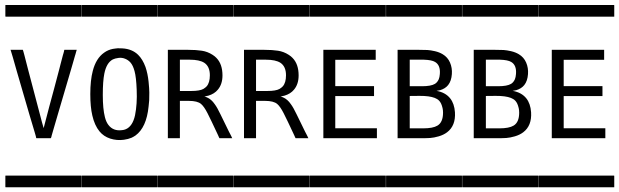

<svg xmlns="http://www.w3.org/2000/svg" viewBox="-20 -725 2541 788"><path d="M2.4 -704.6Q2.4 -704.6 8.3 -704.6H23.4H80.1H241.7H291H306.2Q306.2 -704.6 313 -704.6Q313.5 -704.1 313.5 -702.1V-693.8V-666V-659.2Q313.5 -659.2 313.5 -656.7Q313.5 -656.7 308.1 -656.7H293.9H237.8H75.2H24.9H9.8Q9.8 -656.7 2.9 -656.7Q2 -657.2 2 -659.2V-667V-695.3V-702.1Q2 -704.1 2.4 -704.6ZM23.4 -520.5H60.5H70.3Q70.3 -520.5 73.7 -520.5Q73.7 -520.5 75.7 -514.6Q75.7 -514.6 80.1 -498.5Q86.4 -473.1 95.7 -438Q101.1 -418 138.7 -274.9Q148.9 -235.8 152.3 -223.1Q156.7 -206.1 159.2 -199.2Q167 -227.5 181.6 -285.2Q188.5 -310.5 202.1 -361.1Q215.8 -411.6 222.2 -437Q223.1 -440.4 229 -463.6Q234.9 -486.8 238.3 -499Q239.3 -501.5 240.7 -506.8Q242.2 -512.2 242.7 -514.6Q242.7 -515.1 243.2 -517.6Q243.7 -520 244.1 -520.5H248H257.8H294.9Q294.9 -519 292 -510.7Q291.5 -508.3 290 -503.2Q288.6 -498 287.6 -495.6Q285.2 -486.3 279.8 -468.3Q274.4 -450.2 272 -441.4L221.2 -268.6Q217.8 -257.8 210.2 -231Q202.6 -204.1 198.2 -189.9Q195.8 -182.6 191.9 -168Q191.9 -167.5 190.9 -163.6Q189.9 -159.7 189 -158.2Q188.5 -157.7 185.5 -157.7H175.8H141.6H132.8H129.4Q128.9 -158.2 128.4 -159.4Q127.9 -160.6 127.7 -162.4Q127.4 -164.1 127.4 -164.6Q126.5 -168 124.8 -173.8Q123 -179.7 122.1 -183.1Q118.7 -194.8 111.6 -218.3Q104.5 -241.7 101.1 -253.4L48.8 -433.1Q28.8 -504.4 23.4 -520.5ZM2.4 -4.4H8.3H23.4H80.1H241.7H291H306.2H313Q313.5 -3.9 313.5 -2V5.9V34.2V41V43.5H308.1H293.9H237.8H75.2H24.9H9.8H2.9Q2 43 2 41V33.2V4.9V-2Q2 -3.9 2.4 -4.4Z M314.9 -4.4Q314.9 -4.4 320.8 -4.4H335.9H392.6H554.2H603.5H618.7Q618.7 -4.4 625.5 -4.4Q626 -3.9 626 -2V5.9V34.2V41Q626 41 626 43.5Q626 43.5 620.6 43.5H606.4H550.3H387.7H337.4H322.3Q322.3 43.5 315.4 43.5Q314.5 43 314.5 41V33.2V4.9V-2Q314.5 -3.9 314.9 -4.4ZM466.3 -487.3Q451.7 -485.4 442.9 -481Q417 -467.3 408.2 -422.9Q401.9 -391.6 401.9 -335.4Q401.9 -277.8 410.6 -244.1Q415.5 -224.6 424.8 -212.4Q444.8 -186 481 -190.9Q488.8 -191.4 496.6 -194.8Q524.4 -207 534.2 -252Q543.5 -298.3 541 -356.4Q539.1 -408.2 532.2 -433.1Q525.9 -456.5 515.6 -468.3Q506.8 -478.5 493.4 -483.9Q480 -489.3 466.3 -487.3ZM314.9 -704.6H320.8H335.9H392.6H554.2H603.5H618.7Q618.7 -704.6 625.5 -704.6Q626 -704.1 626 -702.1V-693.8V-666V-659.2Q626 -659.2 626 -656.7Q626 -656.7 620.6 -656.7H606.4H550.3H387.7H337.4H322.3Q322.3 -656.7 315.4 -656.7Q314.5 -657.2 314.5 -659.2V-667V-695.3V-702.1Q314.5 -704.1 314.9 -704.6ZM463.4 -526.9Q467.8 -527.3 482.9 -526.4Q522.5 -523.9 546.9 -500Q565.4 -481.9 577.1 -450.2Q586.4 -422.9 589.8 -389.6Q592.8 -360.4 592.8 -345.2Q592.8 -323.7 592.3 -313.5Q591.8 -305.7 589.8 -287.6Q581.1 -201.7 536.1 -168.9Q528.3 -163.6 520 -159.7Q506.3 -153.8 488.3 -151.4Q459.5 -147.5 432.4 -156.2Q405.3 -165 388.2 -186Q368.2 -210.4 358.9 -251Q350.6 -286.1 350.6 -338.9Q350.6 -395.5 360.8 -434.1Q374 -485.4 407.2 -508.8Q423.3 -520.5 443.4 -524.4Q447.3 -525.4 454.1 -525.9Q460.9 -526.4 463.4 -526.9Z M627.4 -4.4Q627.4 -4.4 633.3 -4.4H648.4H705.1H866.7H916H931.2Q931.2 -4.4 938 -4.4Q938.5 -3.9 938.5 -2V5.9V34.2V41Q938.5 41 938.5 43.5Q938.5 43.5 933.1 43.5H918.9H862.8H700.2H649.9H634.8Q634.8 43.5 627.9 43.5Q627 43 627 41V33.2V4.9V-2Q627 -3.9 627.4 -4.4ZM718.3 -480V-351.6H765.1Q799.3 -351.6 814.5 -359.9Q823.2 -365.2 828.1 -370.6Q841.3 -385.7 841.3 -416Q841.3 -452.1 818.4 -467.3Q798.8 -480 758.8 -480ZM627.4 -704.6Q627.4 -704.6 633.3 -704.6H648.4H705.1H866.7H916H931.2Q931.2 -704.6 938 -704.6Q938.5 -704.1 938.5 -702.1V-693.8V-666V-659.2Q938.5 -659.2 938.5 -656.7Q938.5 -656.7 933.1 -656.7H918.9H862.8H700.2H649.9H634.8Q634.8 -656.7 627.9 -656.7Q627 -657.2 627 -659.2V-667V-695.3V-702.1Q627 -704.1 627.4 -704.6ZM668.9 -520.5H752Q785.2 -520.5 808.6 -516.8Q832 -513.2 852.5 -500Q862.3 -493.7 868.2 -487.3Q893.1 -461.9 893.1 -415.5Q893.1 -379.4 874 -356.9Q859.9 -339.8 835.4 -332.5Q833.5 -332 827.6 -330.8Q821.8 -329.6 818.8 -328.6Q823.2 -328.1 829.6 -325.2Q847.7 -317.4 861.3 -297.4Q871.6 -283.7 884.8 -255.9Q895.5 -234.4 908.7 -207Q911.1 -202.1 913.8 -196.5Q916.5 -190.9 919.9 -184.1Q923.3 -177.2 925.3 -173.8Q925.8 -172.4 929 -166.5Q932.1 -160.6 933.1 -157.7H894.5H884.8H880.9Q880.4 -157.7 878.9 -161.1Q877 -164.1 875.5 -168.9Q873.5 -173.3 869.4 -181.9Q865.2 -190.4 863.3 -194.8Q860.4 -201.2 849.1 -224.9Q837.9 -248.5 831.5 -260.7Q817.4 -288.1 805.2 -298.3Q790.5 -311 754.9 -311H718.3V-157.7H668.9Z M939.9 -4.4Q939.9 -4.4 945.8 -4.4H960.9H1017.6H1179.2H1228.5H1243.7Q1243.7 -4.4 1250.5 -4.4Q1251 -3.9 1251 -2V5.9V34.2V41Q1251 41 1251 43.5Q1251 43.5 1245.6 43.5H1231.4H1175.3H1012.7H962.4H947.3Q947.3 43.5 940.4 43.5Q939.5 43 939.5 41V33.2V4.9V-2Q939.5 -3.9 939.9 -4.4ZM1030.8 -480V-351.6H1077.6Q1111.8 -351.6 1127 -359.9Q1135.7 -365.2 1140.6 -370.6Q1153.8 -385.7 1153.8 -416Q1153.8 -452.1 1130.9 -467.3Q1111.3 -480 1071.3 -480ZM939.9 -704.6Q939.9 -704.6 945.8 -704.6H960.9H1017.6H1179.2H1228.5H1243.7Q1243.7 -704.6 1250.5 -704.6Q1251 -704.1 1251 -702.1V-693.8V-666V-659.2Q1251 -659.2 1251 -656.7Q1251 -656.7 1245.6 -656.7H1231.4H1175.3H1012.7H962.4H947.3Q947.3 -656.7 940.4 -656.7Q939.5 -657.2 939.5 -659.2V-667V-695.3V-702.1Q939.5 -704.1 939.9 -704.6ZM981.4 -520.5H1064.5Q1097.7 -520.5 1121.1 -516.8Q1144.5 -513.2 1165 -500Q1174.8 -493.7 1180.7 -487.3Q1205.6 -461.9 1205.6 -415.5Q1205.6 -379.4 1186.5 -356.9Q1172.4 -339.8 1147.9 -332.5Q1146 -332 1140.1 -330.8Q1134.3 -329.6 1131.3 -328.6Q1135.7 -328.1 1142.1 -325.2Q1160.2 -317.4 1173.8 -297.4Q1184.1 -283.7 1197.3 -255.9Q1208 -234.4 1221.2 -207Q1223.6 -202.1 1226.3 -196.5Q1229 -190.9 1232.4 -184.1Q1235.8 -177.2 1237.8 -173.8Q1238.3 -172.4 1241.5 -166.5Q1244.6 -160.6 1245.6 -157.7H1207H1197.3H1193.4Q1192.9 -157.7 1191.4 -161.1Q1189.5 -164.1 1188 -168.9Q1186 -173.3 1181.9 -181.9Q1177.7 -190.4 1175.8 -194.8Q1172.9 -201.2 1161.6 -224.9Q1150.4 -248.5 1144 -260.7Q1129.9 -288.1 1117.7 -298.3Q1103 -311 1067.4 -311H1030.8V-157.7H981.4Z M1252.4 -704.6Q1252.4 -704.6 1258.3 -704.6H1273.4H1330.1H1491.7H1541H1556.2Q1556.2 -704.6 1563 -704.6Q1563.5 -704.1 1563.5 -702.1V-693.8V-666V-659.2Q1563.5 -659.2 1563.5 -656.7Q1563.5 -656.7 1558.1 -656.7H1543.9H1487.8H1325.2H1274.9H1259.8Q1259.8 -656.7 1252.9 -656.7Q1252 -657.2 1252 -659.2V-667V-695.3V-702.1Q1252 -704.1 1252.4 -704.6ZM1307.1 -520.5H1522V-479.5H1356V-371.6H1515.1V-330.6H1356V-198.7H1526.9V-157.7H1307.1ZM1252.4 -4.4Q1252.4 -4.4 1258.3 -4.4H1273.4H1330.1H1491.7H1541H1556.2Q1556.2 -4.4 1563 -4.4Q1563.5 -3.9 1563.5 -2V5.9V34.2V41Q1563.5 41 1563.5 43.5Q1563.5 43.5 1558.1 43.5H1543.9H1487.8H1325.2H1274.9H1259.8Q1259.8 43.5 1252.9 43.5Q1252 43 1252 41V33.2V4.9V-2Q1252 -3.9 1252.4 -4.4Z M1564.9 -4.4Q1564.9 -4.4 1570.8 -4.4H1585.9H1642.6H1804.2H1853.5H1868.7Q1868.7 -4.4 1875.5 -4.4Q1876 -3.9 1876 -2V5.9V34.2V41Q1876 41 1876 43.5Q1876 43.5 1870.6 43.5H1856.4H1800.3H1637.7H1587.4H1572.3Q1572.3 43.5 1565.4 43.5Q1564.5 43 1564.5 41V33.2V4.9V-2Q1564.5 -3.9 1564.9 -4.4ZM1661.6 -480V-371.1H1711.9Q1749 -371.1 1765.1 -380.9Q1774.9 -386.7 1780.8 -399.9Q1784.2 -408.2 1785.2 -421.4Q1788.1 -457.5 1765.6 -470.7Q1752 -479 1719.7 -480Q1719.7 -480 1661.6 -480ZM1661.6 -331.1V-198.2H1716.3Q1756.8 -198.2 1775.4 -209.5Q1798.3 -223.1 1798.3 -262.7Q1798.3 -272.9 1796.4 -281.2Q1793.5 -293 1790.5 -299.3Q1784.2 -312.5 1773.9 -318.4Q1756.8 -329.1 1720.7 -331.1Q1711.9 -331.5 1702.1 -331.5Q1692.4 -331.5 1680.2 -331.3Q1668 -331.1 1661.6 -331.1ZM1564.9 -704.6H1570.8H1585.9H1642.6H1804.2H1853.5H1868.7H1875.5Q1876 -704.1 1876 -702.1V-693.8V-666V-659.2Q1876 -659.2 1876 -656.7Q1876 -656.7 1870.6 -656.7H1856.4H1800.3H1637.7H1587.4H1572.3Q1572.3 -656.7 1565.4 -656.7Q1564.5 -657.2 1564.5 -659.2V-667V-695.3V-702.1Q1564.5 -704.1 1564.9 -704.6ZM1611.8 -520.5H1699.7Q1721.2 -520.5 1734.1 -519.8Q1747.1 -519 1765.1 -514.9Q1783.2 -510.7 1796.9 -502.4Q1817.4 -490.2 1826.9 -468.3Q1836.4 -446.3 1834.5 -420.9Q1832.5 -392.6 1819.3 -376Q1807.6 -361.3 1786.6 -355Q1784.2 -354.5 1779.1 -353.5Q1773.9 -352.5 1771.5 -352.1Q1808.1 -345.7 1827.6 -321.3Q1844.7 -299.8 1847.2 -264.2Q1850.6 -209 1814.9 -182.1Q1800.8 -171.4 1780.8 -165.5Q1760.7 -159.7 1745.8 -158.7Q1731 -157.7 1707 -157.7H1611.8Z M1877.4 -4.4Q1877.4 -4.4 1883.3 -4.4H1898.4H1955.1H2116.7H2166H2181.2Q2181.2 -4.4 2188 -4.4Q2188.5 -3.9 2188.5 -2V5.9V34.2V41Q2188.5 41 2188.5 43.5Q2188.5 43.5 2183.1 43.5H2168.9H2112.8H1950.2H1899.9H1884.8Q1884.8 43.5 1877.9 43.5Q1877 43 1877 41V33.2V4.9V-2Q1877 -3.9 1877.4 -4.4ZM1974.1 -480V-371.1H2024.4Q2061.5 -371.1 2077.6 -380.9Q2087.4 -386.7 2093.3 -399.9Q2096.7 -408.2 2097.7 -421.4Q2100.6 -457.5 2078.1 -470.7Q2064.5 -479 2032.2 -480Q2032.2 -480 1974.1 -480ZM1974.1 -331.1V-198.2H2028.8Q2069.3 -198.2 2087.9 -209.5Q2110.8 -223.1 2110.8 -262.7Q2110.8 -272.9 2108.9 -281.2Q2106 -293 2103 -299.3Q2096.7 -312.5 2086.4 -318.4Q2069.3 -329.1 2033.2 -331.1Q2024.4 -331.5 2014.6 -331.5Q2004.9 -331.5 1992.7 -331.3Q1980.5 -331.1 1974.1 -331.1ZM1877.4 -704.6H1883.3H1898.4H1955.1H2116.7H2166H2181.2H2188Q2188.5 -704.1 2188.5 -702.1V-693.8V-666V-659.2Q2188.5 -659.2 2188.5 -656.7Q2188.5 -656.7 2183.1 -656.7H2168.9H2112.8H1950.2H1899.9H1884.8Q1884.8 -656.7 1877.9 -656.7Q1877 -657.2 1877 -659.2V-667V-695.3V-702.1Q1877 -704.1 1877.4 -704.6ZM1924.3 -520.5H2012.2Q2033.7 -520.5 2046.6 -519.8Q2059.6 -519 2077.6 -514.9Q2095.7 -510.7 2109.4 -502.4Q2129.9 -490.2 2139.4 -468.3Q2148.9 -446.3 2147 -420.9Q2145 -392.6 2131.8 -376Q2120.1 -361.3 2099.1 -355Q2096.7 -354.5 2091.6 -353.5Q2086.4 -352.5 2084 -352.1Q2120.6 -345.7 2140.1 -321.3Q2157.2 -299.8 2159.7 -264.2Q2163.1 -209 2127.4 -182.1Q2113.3 -171.4 2093.3 -165.5Q2073.2 -159.7 2058.3 -158.7Q2043.5 -157.7 2019.5 -157.7H1924.3Z M2189.9 -704.6Q2189.9 -704.6 2195.8 -704.6H2210.9H2267.6H2429.2H2478.5H2493.7Q2493.7 -704.6 2500.5 -704.6Q2501 -704.1 2501 -702.1V-693.8V-666V-659.2Q2501 -659.2 2501 -656.7Q2501 -656.7 2495.6 -656.7H2481.4H2425.3H2262.7H2212.4H2197.3Q2197.3 -656.7 2190.4 -656.7Q2189.5 -657.2 2189.5 -659.2V-667V-695.3V-702.1Q2189.5 -704.1 2189.9 -704.6ZM2244.6 -520.5H2459.5V-479.5H2293.5V-371.6H2452.6V-330.6H2293.5V-198.7H2464.4V-157.7H2244.6ZM2189.9 -4.4Q2189.9 -4.4 2195.8 -4.4H2210.9H2267.6H2429.2H2478.5H2493.7Q2493.7 -4.4 2500.5 -4.4Q2501 -3.9 2501 -2V5.9V34.2V41Q2501 41 2501 43.5Q2501 43.5 2495.6 43.5H2481.4H2425.3H2262.7H2212.4H2197.3Q2197.3 43.5 2190.4 43.5Q2189.5 43 2189.5 41V33.2V4.9V-2Q2189.5 -3.9 2189.9 -4.4Z"/></svg>

Font: ERD_A
Style: Medium
Weight: 500
Version: Version 001.000